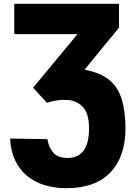

<svg xmlns="http://www.w3.org/2000/svg" viewBox="-20 -756 715 1014"><path d="M331.1 237.8C433.1 237.8 510.3 210 563.5 154.3C616.2 98.1 642.6 21 642.6 -77.6C642.6 -136.7 636.2 -187.5 623.5 -230C597.7 -315.4 538.1 -368.2 426.3 -387.7L608.4 -609.9V-735.8H55.2V-575.7H389.2L154.8 -293L227.5 -213.4C266.1 -225.6 302.7 -230.5 336.4 -228C370.1 -225.6 397.9 -212.9 418.9 -189.9C439.9 -166.5 450.2 -128.9 450.2 -77.6C450.2 26.4 412.1 78.1 336.4 78.1C303.2 78.1 278.3 68.8 261.7 50.3C245.1 31.2 234.9 7.8 230.5 -21L33.2 -24.4C42 150.4 162.1 237.8 331.1 237.8Z"/></svg>

Font: Estedad Black
Style: Regular
Weight: 900
Designer: Amin Abedi
Version: Version 7.3